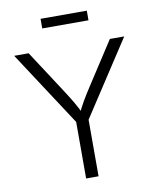

<svg xmlns="http://www.w3.org/2000/svg" viewBox="-96 -975 853 1048"><g transform="rotate(-10 330.0 -450.5)"><path d="M295.4 0V-313.5L24.9 -727.5H105L259.8 -489.7Q283.2 -453.6 303.5 -419.4Q323.7 -385.3 344.2 -340.3H316.9Q337.4 -385.7 357.7 -420.2Q377.9 -454.6 400.9 -489.7L555.2 -727.5H634.8L364.3 -313.5V0ZM458 -901.4V-848.1H201.7V-901.4Z"/></g></svg>

Font: Inter 17pt Light
Style: Regular
Weight: 300
Version: Version 4.001;git-66647c0bb